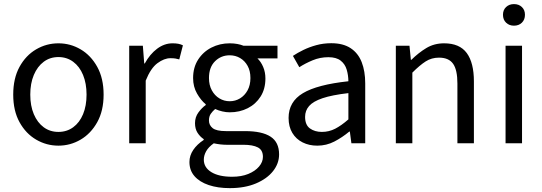

<svg xmlns="http://www.w3.org/2000/svg" viewBox="-20 -714 2704 957"><path d="M271.2 12Q211.6 12 160.1 -18.1Q108.7 -48.1 77.3 -105Q45.9 -161.9 45.9 -242.4Q45.9 -323.5 77.3 -380.8Q108.7 -438 160.1 -468Q211.6 -498.1 271.2 -498.1Q330.7 -498.1 381.9 -468Q433 -438 464.7 -380.8Q496.4 -323.5 496.4 -242.4Q496.4 -161.9 464.7 -105Q433 -48.1 381.9 -18.1Q330.7 12 271.2 12ZM271.2 -56.5Q313 -56.5 344.8 -79.7Q376.6 -102.9 394 -144.8Q411.4 -186.7 411.4 -242.4Q411.4 -298.1 394 -340.3Q376.6 -382.6 344.8 -406.1Q313 -429.6 271.2 -429.6Q229.4 -429.6 197.9 -406.1Q166.4 -382.6 148.6 -340.3Q130.9 -298.1 130.9 -242.4Q130.9 -186.7 148.6 -144.8Q166.4 -102.9 197.9 -79.7Q229.4 -56.5 271.2 -56.5Z M624 0V-486.1H692L698.9 -397.6H701.6Q727.1 -444.1 763.1 -471.1Q799.1 -498.1 839.9 -498.1Q855.9 -498.1 868.2 -495.9Q880.5 -493.7 891.7 -488.1L873.6 -417.9Q863.2 -420.9 853.8 -422.4Q844.3 -423.9 829.2 -423.9Q798.4 -423.9 764.8 -399.1Q731.2 -374.3 706.3 -312.1V0Z M1125.3 223.7Q1065.8 223.7 1020.3 208.4Q974.8 193 949.5 164.1Q924.2 135.2 924.2 93.4Q924.2 61.7 943.1 33.5Q962.1 5.3 995.4 -16.5V-20.5Q977.1 -32.6 964.5 -52.2Q952 -71.7 952 -100.2Q952 -130.6 969.4 -154.1Q986.8 -177.5 1005.4 -190.4V-194.4Q981.6 -213.7 962 -247.8Q942.5 -281.9 942.5 -324.9Q942.5 -378.1 967.6 -417Q992.7 -455.9 1034.2 -477Q1075.6 -498.1 1124.9 -498.1Q1145.3 -498.1 1162.9 -494.8Q1180.6 -491.5 1193.5 -486.1H1363.1V-422.8H1263.3Q1280.8 -406.2 1291.8 -380.2Q1302.9 -354.2 1302.9 -322.7Q1302.9 -270.7 1279 -232.9Q1255.2 -195.2 1214.9 -174.7Q1174.6 -154.2 1124.9 -154.2Q1107.2 -154.2 1088.3 -158.6Q1069.5 -162.9 1052.5 -170.7Q1039.8 -159.9 1030.6 -146.8Q1021.5 -133.7 1021.5 -113.2Q1021.5 -90.3 1039.9 -75.4Q1058.3 -60.5 1106.7 -60.5H1201.3Q1286.4 -60.5 1328.7 -32.8Q1371.1 -5.2 1371.1 55.6Q1371.1 100.8 1341 138.9Q1310.8 177.1 1255.6 200.4Q1200.4 223.7 1125.3 223.7ZM1124.9 -209.4Q1152.9 -209.4 1176.3 -223.6Q1199.6 -237.7 1213.9 -263.6Q1228.2 -289.6 1228.2 -324.9Q1228.2 -360.6 1214.2 -385.7Q1200.3 -410.8 1176.9 -424.6Q1153.5 -438.4 1124.9 -438.4Q1081.9 -438.4 1051.8 -408.7Q1021.6 -378.9 1021.6 -324.9Q1021.6 -289.6 1035.9 -263.6Q1050.1 -237.7 1073.5 -223.6Q1096.9 -209.4 1124.9 -209.4ZM1136.9 167Q1183.2 167 1217.5 153Q1251.9 138.9 1271.2 116.1Q1290.5 93.3 1290.5 67.9Q1290.5 34 1265.4 20.8Q1240.3 7.6 1192.5 7.6H1108.7Q1095.1 7.6 1078.6 5.8Q1062.2 3.9 1045.5 0.3Q1019.4 18.8 1007.7 39.7Q995.9 60.7 995.9 81.8Q995.9 121 1033.5 144Q1071.1 167 1136.9 167Z M1561.3 12Q1520.6 12 1488.2 -4.3Q1455.8 -20.5 1437.1 -51.5Q1418.4 -82.4 1418.4 -126.2Q1418.4 -206.8 1489.8 -249.5Q1561.2 -292.3 1716.5 -309Q1716.2 -339.5 1708 -367Q1699.9 -394.6 1678.1 -411.7Q1656.4 -428.9 1616.9 -428.9Q1575.1 -428.9 1538.1 -413.4Q1501 -397.9 1471.9 -379L1440 -435.4Q1462.3 -450.4 1492 -464.9Q1521.7 -479.4 1556.9 -489Q1592.1 -498.6 1631.1 -498.6Q1690.2 -498.6 1727.7 -473.9Q1765.2 -449.2 1782.8 -404.2Q1800.4 -359.2 1800.4 -298.3V0H1731.5L1723.8 -57.9H1720.6Q1686.1 -29.1 1646.5 -8.5Q1606.9 12 1561.3 12ZM1584.2 -56.5Q1619.6 -56.5 1650.5 -72.3Q1681.3 -88.1 1716.5 -118.9V-249.9Q1634.8 -240.4 1587.7 -224.5Q1540.6 -208.6 1520.7 -185.6Q1500.7 -162.7 1500.7 -131.5Q1500.7 -91.2 1524.9 -73.8Q1549.1 -56.5 1584.2 -56.5Z M1953 0V-486.1H2021L2027.9 -416H2030.6Q2065.7 -450.7 2104.8 -474.4Q2144 -498.1 2193.7 -498.1Q2271 -498.1 2306.6 -449.5Q2342.1 -401 2342.1 -308V0H2259.9V-297.4Q2259.9 -365.6 2238.4 -396.1Q2216.9 -426.7 2168.2 -426.7Q2130.9 -426.7 2101.6 -407.8Q2072.3 -389 2035.3 -352V0Z M2499.9 0V-486H2582V0ZM2541.8 -586Q2518.1 -586 2502.5 -601Q2487 -616 2487 -640.4Q2487 -664.2 2502.5 -678.9Q2518.1 -693.6 2541.8 -693.6Q2566.1 -693.6 2581.3 -678.9Q2596.6 -664.2 2596.6 -640.4Q2596.6 -616 2581.3 -601Q2566.1 -586 2541.8 -586Z"/></svg>

Font: Source Sans Variable
Style: Regular
Weight: 200
Designer: Paul D. Hunt
Foundry: Adobe Systems Incorporated
Version: Version 3.006;hotconv 1.0.111;makeotfexe 2.5.65597